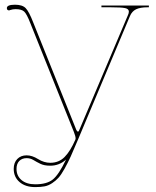

<svg xmlns="http://www.w3.org/2000/svg" viewBox="-20 -783 655 806"><path d="M257.3 -113.3Q229 -87.4 190.9 -87.4Q165.5 -87.4 149.2 -95.5Q132.8 -103.5 120.1 -111.3Q107.4 -119.1 91.8 -119.1Q72.3 -119.1 60.8 -107.2Q49.3 -95.2 49.3 -74.2Q49.3 -44.9 70.3 -27.1Q91.3 -9.3 127.9 -9.3Q176.3 -9.3 201.4 -29.3Q226.6 -49.3 257.3 -113.3ZM307.6 -197.3Q288.6 -152.3 276.9 -126.2Q265.1 -100.1 251 -74.7Q236.8 -49.3 225.6 -36.9Q214.4 -24.4 199 -14.2Q183.6 -3.9 167.2 -0.7Q150.9 2.4 127.9 2.4Q86.9 2.4 62.3 -18.6Q37.6 -39.6 37.6 -74.2Q37.6 -100.1 52.5 -115.5Q67.4 -130.9 91.8 -130.9Q114.7 -130.9 139.9 -115.2Q165 -99.6 190.9 -99.6Q227.1 -99.6 251.2 -124Q275.4 -148.4 296.4 -196.8Q297.4 -198.7 297.4 -201.7Q297.4 -210.9 290 -229.5L107.4 -685.5Q92.3 -724.6 81.3 -734.6Q70.3 -744.6 45.4 -744.6Q33.7 -744.6 22 -740.7Q19 -739.3 18.6 -739.3Q8.8 -739.3 8.8 -749Q8.8 -763.2 43 -763.2Q74.2 -763.2 88.1 -748.5Q102.1 -733.9 119.6 -688.5L297.4 -245.1Q302.7 -230.5 307.1 -230.5Q309.6 -230.5 311 -233.2Q312.5 -235.8 316.4 -245.6L516.6 -718.3Q521 -727.5 521 -734.4Q521 -745.6 505.1 -749Q489.3 -752.4 445.8 -752.4H405.8V-759.8H605V-752.4H599.6Q568.4 -752.4 551 -743.9Q533.7 -735.4 525.4 -715.3Z"/></svg>

Font: ZnikomitNo24
Style: Thin
Weight: 300
Designer: gluk
Foundry: gluk
Version: Version 0.55